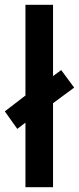

<svg xmlns="http://www.w3.org/2000/svg" viewBox="-39 -780 329 800"><path d="M67 0V-269L33 -243L-19 -316L67 -382V-760H182V-463L216 -488L270 -415L182 -350V0Z"/></svg>

Font: Noto Sans Sinhala Condensed SemiBold
Style: Regular
Weight: 600
Width: 3
Designer: Jelle Bosma - Monotype Design Team
Foundry: Monotype Imaging Inc.
Version: Version 2.006; ttfautohint (v1.8.4.7-5d5b)